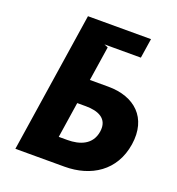

<svg xmlns="http://www.w3.org/2000/svg" viewBox="-151 -982 1019 1105"><g transform="rotate(20 358.5 -430.0)"><path d="M311.5 -369H364.5C438.5 -369 504.6 -344 491.8 -260C478.8 -175 405 -150 331 -150H278ZM198.6 -860 67 0H368C529 0 662.7 -83 688.9 -254C714.9 -424 608.4 -519 447.4 -519H334.4L366.7 -730L343.2 -740H566.2L584.6 -860Z"/></g></svg>

Font: Sztylet
Style: BdObl
Weight: 700
Foundry: Cannot Into Space Fonts, PlusOne Fonts
Version: Version 0.12